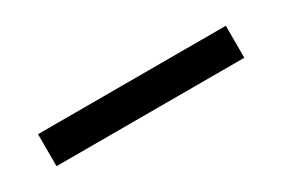

<svg xmlns="http://www.w3.org/2000/svg" viewBox="2 -646 859 585"><g transform="rotate(-30 432.0 -353.5)"><path d="M101.8 -409.8H762.5V-297.2H101.8Z"/></g></svg>

Font: Pretendard GOV Variable
Style: Regular
Weight: 400
Designer: Base glyphs from Inter by Rasmus Andersson; Hangul glyphs from Noto Sans CJK(Source Han Sans) by Jang Soo-young and Kang
Foundry: Kil Hyung-jin
Version: Version 1.307;Glyphs 3.2 (3192)